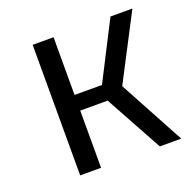

<svg xmlns="http://www.w3.org/2000/svg" viewBox="-96 -595 688 691"><g transform="rotate(-20 248.0 -250.0)"><path d="M283 -219H178V0H98V-500H178V-279H283L396 -500H480L350 -250L485 0H403Z"/></g></svg>

Font: Changa Light
Style: Regular
Weight: 300
Designer: Eduardo Rodriguez Tunni
Foundry: Eduardo Rodriguez Tunni
Version: Version 3.002; ttfautohint (v1.8.2)